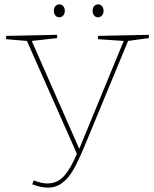

<svg xmlns="http://www.w3.org/2000/svg" viewBox="-20 -851 705 877"><path d="M660 -692V-677L565 -664L366 -183Q338 -116 315.5 -76.5Q293 -37 264.5 -15.5Q236 6 198 6Q168 6 127 -9L134 -27Q170 -13 196 -13Q242 -13 273 -47.5Q304 -82 331 -149L103 -664L8 -672V-687L241 -692V-677L125 -664L342 -171L545 -664L428 -672V-687ZM226 -801Q226 -815 233 -823Q240 -831 251 -831Q262 -831 269 -823Q276 -815 276 -801Q276 -788 268.5 -780Q261 -772 251 -772Q240 -772 233 -780Q226 -788 226 -801ZM403 -801Q403 -815 410 -823Q417 -831 428 -831Q439 -831 446 -823Q453 -815 453 -801Q453 -788 445.5 -780Q438 -772 428 -772Q417 -772 410 -780Q403 -788 403 -801Z"/></svg>

Font: Bitter Pro Thin
Style: Regular
Weight: 250
Designer: Sol Matas, and Bitter project Authors
Foundry: Sol Matas
Version: Version 1.010